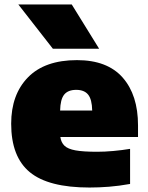

<svg xmlns="http://www.w3.org/2000/svg" viewBox="-20 -828 662 859"><path d="M380.5 11Q196.5 11 113.2 -57.8Q30 -126.5 30 -274.5Q30 -405 105.2 -482Q180.5 -559 324.5 -559Q460 -559 528.8 -481Q597.5 -403 597.5 -267V-215H250Q253.5 -190.5 268.5 -176Q283.5 -161.5 318 -155.2Q352.5 -149 414.5 -149Q448 -149 487 -152.5Q526 -156 562 -162V-5Q512 4 467.2 7.5Q422.5 11 380.5 11ZM321 -426Q284.5 -426 267.2 -404.8Q250 -383.5 249 -333.5H392.5Q391.5 -383.5 374.2 -404.8Q357 -426 321 -426ZM216.5 -610 62 -808H301L423.5 -610Z"/></svg>

Font: Encode Sans SmExp Black
Style: Regular
Weight: 900
Width: 6
Designer: Multiple Designers
Foundry: Impallari Type
Version: Version 3.002; ttfautohint (v1.8.3) -l 8 -r 50 -G 200 -x 14 